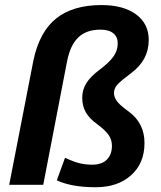

<svg xmlns="http://www.w3.org/2000/svg" viewBox="-20 -745 651 774"><path d="M562.5 -168.5Q562.5 -86.9 508.5 -38.6Q454.6 9.8 365.7 9.8Q316.4 9.8 277.1 2.7Q237.8 -4.4 209 -18.1L242.2 -108.9Q280.3 -91.3 303.7 -86.2Q327.1 -81.1 351.6 -81.1Q390.6 -81.1 410.9 -101.6Q431.2 -122.1 431.2 -157.2Q431.2 -182.1 417.5 -201.4Q403.8 -220.7 371.6 -244.6Q340.3 -267.1 325.9 -292.2Q311.5 -317.4 311.5 -350.6Q311.5 -383.8 328.4 -410.4Q345.2 -437 383.3 -465.3Q421.4 -494.1 438 -518.1Q454.6 -542 454.6 -570.3Q454.6 -596.2 436.8 -610.8Q418.9 -625.5 384.8 -625.5Q328.1 -625.5 295.7 -594.2Q263.2 -563 250.5 -498.5L154.3 0H17.1L114.7 -501.5Q139.2 -617.2 206.8 -670.9Q274.4 -724.6 389.2 -724.6Q477.5 -724.6 528.6 -687Q579.6 -649.4 579.6 -584Q579.6 -503.4 509.8 -451.2Q466.3 -418.5 453.6 -404.3Q439.5 -388.7 439.5 -370.6Q439.5 -346.2 463.9 -323.2Q470.7 -316.9 480 -309.6Q489.3 -302.2 501 -293.5Q562.5 -247.6 562.5 -168.5Z"/></svg>

Font: Arimo
Style: Italic
Weight: 400
Italic angle: -12°
Designer: Steve Matteson
Foundry: Monotype Imaging Inc.
Version: Version 1.33